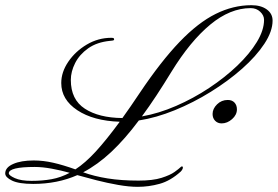

<svg xmlns="http://www.w3.org/2000/svg" viewBox="-20 -704 1065 736"><path d="M507.8 12.2Q474.6 12.2 433.1 4.9Q391.6 -2.4 350.3 -12.9Q309.1 -23.4 276.4 -32.7Q200.2 1 107.4 1Q52.2 1 26.1 -11.7Q0 -24.4 0 -39.1Q0 -62 30.3 -75.4Q60.5 -88.9 109.4 -88.9Q146 -88.9 184.3 -80.1Q222.7 -71.3 269 -54.7Q306.6 -79.1 347.2 -123.3Q387.7 -167.5 439 -237.3Q337.9 -240.7 276.4 -281.5Q214.8 -322.3 214.8 -385.7Q214.8 -427.7 241.9 -467.5Q269 -507.3 312.7 -533.2Q356.4 -559.1 406.7 -559.1Q415 -559.1 416.3 -556.9Q417.5 -554.7 417.5 -553.2Q417.5 -550.8 415.5 -549.6Q413.6 -548.3 401.9 -547.4Q351.6 -542.5 318.1 -518.8Q284.7 -495.1 268.1 -462.4Q251.5 -429.7 251.5 -397.5Q251.5 -322.3 305.2 -287.4Q358.9 -252.4 449.2 -251.5Q464.8 -272.9 481.2 -296.9Q497.6 -320.8 515.6 -347.7Q597.2 -469.2 668.2 -543.2Q739.3 -617.2 806.6 -650.6Q874 -684.1 943.8 -684.1Q980 -684.1 1002.4 -668Q1024.9 -651.9 1024.9 -625Q1024.9 -584 993.4 -536.1Q961.9 -488.3 908.4 -440.9Q855 -393.6 788.1 -352.1Q721.2 -310.5 649.9 -281.5Q578.6 -252.4 512.2 -242.2Q459 -170.9 406.7 -121.8Q354.5 -72.8 298.8 -43.5Q340.8 -28.3 392.8 -20Q444.8 -11.7 511.2 -11.7Q565.9 -11.7 599.1 -22.2Q632.3 -32.7 649.2 -44.9Q666 -57.1 670.9 -62Q678.2 -69.3 680.7 -64Q682.1 -60.5 679.4 -55.4Q676.8 -50.3 672.9 -46.4Q633.3 -10.7 591.8 0.7Q550.3 12.2 507.8 12.2ZM523.9 -257.8Q588.4 -269 654.8 -297.9Q721.2 -326.7 781.5 -366.7Q841.8 -406.7 889.4 -452.1Q937 -497.6 964.6 -543Q992.2 -588.4 992.2 -627.9Q992.2 -645 977.5 -658.9Q962.9 -672.9 940.9 -672.9Q862.3 -672.9 785.9 -609.6Q709.5 -546.4 637.7 -429.7Q607.9 -380.9 579.6 -337.9Q551.3 -294.9 523.9 -257.8ZM100.6 -10.7Q142.6 -10.7 177.7 -17.1Q212.9 -23.4 247.1 -41.5Q214.4 -50.8 178.5 -57.4Q142.6 -64 113.3 -64Q13.7 -64 13.7 -39.6Q13.7 -31.7 36.9 -21.2Q60.1 -10.7 100.6 -10.7ZM829.6 -231Q814.5 -231 804.7 -241Q794.9 -251 794.9 -267.1Q794.9 -287.1 812 -304Q829.1 -320.8 853 -320.8Q869.6 -320.8 878.9 -310.8Q888.2 -300.8 888.2 -284.7Q888.2 -263.7 869.6 -247.3Q851.1 -231 829.6 -231Z"/></svg>

Font: Pinyon Script
Style: Regular
Weight: 400
Designer: Nicole Fally, Eben Sorkin
Foundry: Sorkin Type Co.
Version: Version 1.008; ttfautohint (v1.8.4.7-5d5b)